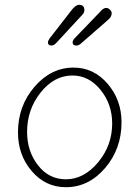

<svg xmlns="http://www.w3.org/2000/svg" viewBox="-20 -775 582 801"><path d="M195 -585Q180 -585 180 -598Q180 -605 188 -616L282 -737Q298 -755 309 -755Q332 -755 332 -733Q332 -722 324 -714L214 -595Q204 -585 195 -585ZM298 -585Q283 -585 283 -598Q283 -607 292 -616L396 -724Q410 -742 423 -742Q431 -742 438.5 -735Q446 -728 446 -720Q446 -706 433 -694L316 -592Q308 -585 298 -585ZM255 6Q170 6 112.5 -61Q55 -128 55 -223Q55 -333 124 -413Q193 -493 287 -493Q371 -493 429 -425.5Q487 -358 487 -265Q487 -154 418.5 -74Q350 6 255 6ZM255 -27Q330 -27 389 -97.5Q448 -168 448 -260Q448 -340 399.5 -400Q351 -460 282 -460Q206 -460 149.5 -389Q93 -318 93 -225Q93 -144 138.5 -85.5Q184 -27 255 -27Z"/></svg>

Font: Comic Neue Light
Style: Regular
Weight: 300
Designer: Craig Rozynski
Foundry: Craig Rozynski
Version: Version 2.003